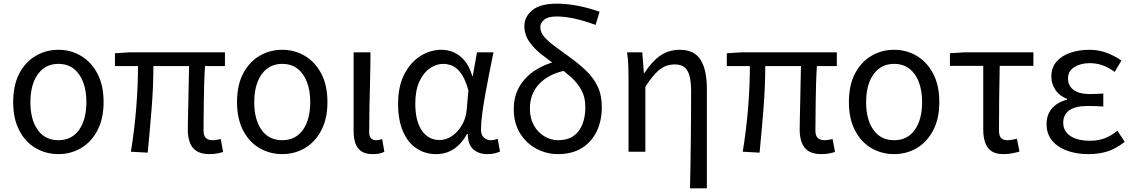

<svg xmlns="http://www.w3.org/2000/svg" viewBox="-20 -829 6187 1049"><path d="M299 13Q231 13 174.5 -20Q118 -53 85 -117Q52 -181 52 -271Q52 -363 85 -426.5Q118 -490 174.5 -523.5Q231 -557 299 -557Q367 -557 423 -523.5Q479 -490 512.5 -426.5Q546 -363 546 -271Q546 -181 512.5 -117Q479 -53 423 -20Q367 13 299 13ZM299 -63Q372 -63 412 -119.5Q452 -176 452 -271Q452 -334 434 -381Q416 -428 382 -454Q348 -480 299 -480Q251 -480 216.5 -454Q182 -428 164 -381Q146 -334 146 -271Q146 -176 186 -119.5Q226 -63 299 -63Z M1125 13Q1082 13 1056 -2.5Q1030 -18 1018 -48.5Q1006 -79 1006 -122Q1006 -143 1007 -182.5Q1008 -222 1009 -271.5Q1010 -321 1011 -372Q1012 -423 1013 -468H818Q818 -353 808 -231Q798 -109 787 5L695 0Q714 -115 724 -236.5Q734 -358 734 -468H608V-538L686 -543H1209V-468H1100Q1097 -421 1095.5 -368.5Q1094 -316 1093.5 -265.5Q1093 -215 1092.5 -175.5Q1092 -136 1092 -116Q1092 -88 1104.5 -75.5Q1117 -63 1143 -63Q1155 -63 1186 -69L1199 1Q1185 6 1166.5 9.5Q1148 13 1125 13Z M1522 13Q1454 13 1397.5 -20Q1341 -53 1308 -117Q1275 -181 1275 -271Q1275 -363 1308 -426.5Q1341 -490 1397.5 -523.5Q1454 -557 1522 -557Q1590 -557 1646 -523.5Q1702 -490 1735.5 -426.5Q1769 -363 1769 -271Q1769 -181 1735.5 -117Q1702 -53 1646 -20Q1590 13 1522 13ZM1522 -63Q1595 -63 1635 -119.5Q1675 -176 1675 -271Q1675 -334 1657 -381Q1639 -428 1605 -454Q1571 -480 1522 -480Q1474 -480 1439.5 -454Q1405 -428 1387 -381Q1369 -334 1369 -271Q1369 -176 1409 -119.5Q1449 -63 1522 -63Z M2015 13Q1978 13 1955.5 -1.5Q1933 -16 1922.5 -44Q1912 -72 1912 -112V-543H2004Q2004 -470 2002 -394Q2000 -318 1998.5 -245Q1997 -172 1997 -106Q1997 -83 2007.5 -73Q2018 -63 2035 -63Q2043 -63 2051 -64.5Q2059 -66 2068 -69L2080 0Q2069 6 2054 9.5Q2039 13 2015 13Z M2363 13Q2302 13 2255 -18.5Q2208 -50 2181.5 -111.5Q2155 -173 2155 -262Q2155 -356 2188 -421.5Q2221 -487 2275.5 -522Q2330 -557 2393 -557Q2427 -557 2459.5 -543Q2492 -529 2518.5 -497.5Q2545 -466 2560 -414H2563L2586 -543H2676Q2665 -490 2653.5 -431Q2642 -372 2631.5 -314.5Q2621 -257 2614.5 -206.5Q2608 -156 2608 -119Q2608 -92 2623.5 -77.5Q2639 -63 2662 -63Q2671 -63 2681 -65Q2691 -67 2699 -71L2712 -1Q2701 4 2684 8.5Q2667 13 2643 13Q2595 13 2565.5 -13.5Q2536 -40 2536 -97H2532Q2470 13 2363 13ZM2382 -64Q2418 -64 2450.5 -86.5Q2483 -109 2505 -147.5Q2527 -186 2530 -232L2539 -335Q2527 -379 2511.5 -407.5Q2496 -436 2478 -452Q2460 -468 2440.5 -474Q2421 -480 2402 -480Q2363 -480 2328 -455.5Q2293 -431 2271 -383Q2249 -335 2249 -263Q2249 -168 2284.5 -116Q2320 -64 2382 -64Z M3028 13Q2967 13 2911.5 -16Q2856 -45 2821.5 -100.5Q2787 -156 2787 -233Q2787 -304 2818.5 -357Q2850 -410 2903.5 -444.5Q2957 -479 3022 -495L3066 -443Q2976 -424 2925.5 -370Q2875 -316 2875 -236Q2875 -183 2897 -144Q2919 -105 2954.5 -84Q2990 -63 3030 -63Q3080 -63 3112.5 -85.5Q3145 -108 3161.5 -148.5Q3178 -189 3178 -244Q3178 -297 3157 -336Q3136 -375 3101 -406.5Q3066 -438 3026 -467Q2982 -498 2940 -530.5Q2898 -563 2871.5 -601.5Q2845 -640 2845 -687Q2845 -737 2888 -773Q2931 -809 3023 -809Q3074 -809 3131.5 -798.5Q3189 -788 3256 -765L3234 -693Q3165 -718 3113.5 -728.5Q3062 -739 3022 -739Q2975 -739 2953.5 -721.5Q2932 -704 2932 -682Q2932 -652 2954.5 -626.5Q2977 -601 3014 -574Q3051 -547 3095 -515Q3142 -481 3181.5 -443.5Q3221 -406 3244.5 -358Q3268 -310 3268 -245Q3268 -168 3239.5 -110Q3211 -52 3158 -19.5Q3105 13 3028 13Z M3750 200Q3751 134 3752.5 64Q3754 -6 3754.5 -74.5Q3755 -143 3755.5 -208Q3756 -273 3756 -332Q3756 -409 3735.5 -443Q3715 -477 3667 -477Q3637 -477 3612 -466Q3587 -455 3561.5 -428Q3536 -401 3506 -355V0H3414V-394Q3414 -427 3413 -464Q3412 -501 3406 -543H3489L3498 -429H3500Q3542 -494 3588 -525.5Q3634 -557 3694 -557Q3773 -557 3807.5 -502.5Q3842 -448 3842 -344V200Z M4468 13Q4425 13 4399 -2.5Q4373 -18 4361 -48.5Q4349 -79 4349 -122Q4349 -143 4350 -182.5Q4351 -222 4352 -271.5Q4353 -321 4354 -372Q4355 -423 4356 -468H4161Q4161 -353 4151 -231Q4141 -109 4130 5L4038 0Q4057 -115 4067 -236.5Q4077 -358 4077 -468H3951V-538L4029 -543H4552V-468H4443Q4440 -421 4438.5 -368.5Q4437 -316 4436.5 -265.5Q4436 -215 4435.5 -175.5Q4435 -136 4435 -116Q4435 -88 4447.5 -75.5Q4460 -63 4486 -63Q4498 -63 4529 -69L4542 1Q4528 6 4509.5 9.5Q4491 13 4468 13Z M4865 13Q4797 13 4740.5 -20Q4684 -53 4651 -117Q4618 -181 4618 -271Q4618 -363 4651 -426.5Q4684 -490 4740.5 -523.5Q4797 -557 4865 -557Q4933 -557 4989 -523.5Q5045 -490 5078.5 -426.5Q5112 -363 5112 -271Q5112 -181 5078.5 -117Q5045 -53 4989 -20Q4933 13 4865 13ZM4865 -63Q4938 -63 4978 -119.5Q5018 -176 5018 -271Q5018 -334 5000 -381Q4982 -428 4948 -454Q4914 -480 4865 -480Q4817 -480 4782.5 -454Q4748 -428 4730 -381Q4712 -334 4712 -271Q4712 -176 4752 -119.5Q4792 -63 4865 -63Z M5463 13Q5422 13 5398 -2.5Q5374 -18 5363 -48.5Q5352 -79 5352 -122V-469H5170V-538L5247 -543H5626V-469H5442Q5440 -377 5439 -287.5Q5438 -198 5438 -116Q5438 -88 5449 -75.5Q5460 -63 5483 -63Q5497 -63 5510 -65.5Q5523 -68 5536 -71L5550 -1Q5534 4 5511 8.5Q5488 13 5463 13Z M5927 13Q5860 13 5808 -6.5Q5756 -26 5727 -62.5Q5698 -99 5698 -150Q5698 -189 5713 -216Q5728 -243 5753.5 -260Q5779 -277 5810 -284V-289Q5768 -305 5746 -338.5Q5724 -372 5724 -410Q5724 -460 5752.5 -492.5Q5781 -525 5828.5 -541Q5876 -557 5931 -557Q5981 -557 6025 -541Q6069 -525 6107 -498L6070 -436Q6039 -459 6005.5 -471.5Q5972 -484 5934 -484Q5884 -484 5849.5 -462.5Q5815 -441 5815 -399Q5815 -362 5844.5 -338.5Q5874 -315 5939 -315Q5955 -315 5971.5 -316Q5988 -317 6008 -318V-247Q5984 -249 5963.5 -249.5Q5943 -250 5923 -250Q5856 -250 5822.5 -226.5Q5789 -203 5789 -158Q5789 -112 5828 -86Q5867 -60 5936 -60Q5976 -60 6011.5 -72Q6047 -84 6085 -115L6125 -54Q6076 -16 6030 -1.5Q5984 13 5927 13Z"/></svg>

Font: Noto Sans HK
Style: Regular
Weight: 400
Designer: Ryoko NISHIZUKA 西塚涼子 (kana, bopomofo & ideographs); Paul D. Hunt (Latin, Greek & Cyrillic); Sandoll Communications 산돌커뮤니
Foundry: Adobe
Version: Version 2.004-H2;hotconv 1.0.118;makeotfexe 2.5.65603